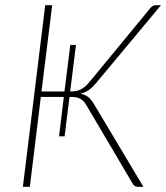

<svg xmlns="http://www.w3.org/2000/svg" viewBox="-20 -723 643 743"><path d="M251.5 -369Q262.5 -369 272 -370.5Q281.5 -372 290.5 -376Q299.5 -380 308 -387Q316.5 -394 326 -405.5L562.5 -692.5Q571.5 -703 583 -703H603L351 -400.5Q337 -384 323.5 -374.5Q310 -365 291.5 -360.5Q310.5 -356.5 322 -347Q333.5 -337.5 343.5 -320.5L535 0H513Q500 0 493 -13L316 -313Q311 -322 305.5 -328.5Q300 -335 292.8 -339.5Q285.5 -344 275.8 -346Q266 -348 252.5 -348H249L230 -195.5H208.5L227 -348H138L95.5 0H68.5L155 -703H182L140.5 -369H229.5L252 -549H274Z"/></svg>

Font: Lato Thin
Style: Italic
Weight: 200
Italic angle: -7°
Designer: Lukasz Dziedzic
Foundry: tyPoland Lukasz Dziedzic
Version: Version 2.007; 2014-02-27